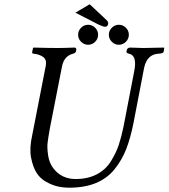

<svg xmlns="http://www.w3.org/2000/svg" viewBox="-20 -870 790 900"><path d="M487.3 -761.2Q487.3 -755.9 483.9 -750.2Q480.5 -744.6 472.7 -744.6Q462.9 -744.6 441.9 -754.9L333.5 -810.5L400.4 -850.1L479 -776.4Q487.3 -768.1 487.3 -761.2ZM305.2 9.8Q277.3 9.8 250.7 3.9Q224.1 -2 195.6 -18.1Q167 -34.2 150.4 -61.5Q133.8 -88.9 125.5 -131.8Q117.2 -174.8 130.9 -235.8L194.8 -563Q199.7 -589.8 182.9 -602.5Q166 -615.2 138.2 -618.2Q129.4 -618.2 130.9 -627L134.8 -645L137.2 -647Q207 -645 249 -645Q281.2 -645 329.1 -647Q340.3 -647 336.9 -631.8Q335 -620.6 321.8 -618.2Q278.8 -606.9 270 -555.2L213.9 -269Q206.1 -225.1 203.1 -200.9Q200.2 -176.8 205.6 -141.4Q210.9 -106 230 -81.1Q268.1 -31.2 334 -30.8Q391.1 -30.8 433.1 -52.5Q475.1 -74.2 499.5 -113.5Q523.9 -152.8 536.4 -189.9Q548.8 -227.1 559.1 -276.9L609.9 -540Q623 -609.9 585 -618.2Q569.8 -621.1 573.2 -630.9Q575.2 -647 590.8 -647Q638.7 -645 651.9 -645Q676.8 -645 749 -647L750 -645L747.1 -627Q745.1 -619.1 721.2 -618.2Q669.4 -614.3 655.8 -553.2L606 -294.9Q591.8 -223.1 571.8 -171.6Q551.8 -120.1 517.3 -77.1Q482.9 -34.2 429.9 -12.2Q377 9.8 305.2 9.8ZM360.1 -674.1Q346.2 -688 346.2 -707Q346.2 -726.1 360.1 -740Q374 -753.9 393.1 -753.9Q412.1 -753.9 426 -740Q439.9 -726.1 439.9 -707Q439.9 -688 426 -674.1Q412.1 -660.2 393.1 -660.2Q374 -660.2 360.1 -674.1ZM504.2 -674.1Q490.2 -688 490.2 -707Q490.2 -726.1 504.2 -740Q518.1 -753.9 537.1 -753.9Q556.2 -753.9 570.1 -740Q584 -726.1 584 -707Q584 -688 570.1 -674.1Q556.2 -660.2 537.1 -660.2Q518.1 -660.2 504.2 -674.1Z"/></svg>

Font: Linux Libertine
Style: Italic
Weight: 400
Italic angle: -12°
Designer: Philipp H. Poll
Foundry: Philipp H. Poll
Version: Version 5.1.6 ; ttfautohint (v0.9)